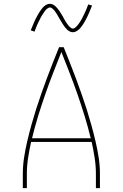

<svg xmlns="http://www.w3.org/2000/svg" viewBox="-20 -981 640 1001"><path d="M99 0V-74Q99 -117 105.5 -159.5Q112 -202 122 -244.5Q132 -287 143.5 -328.5Q155 -370 168 -411Q181 -452 195.5 -493Q210 -534 225 -574.5Q240 -615 256 -655Q272 -695 288 -735H312Q328 -695 344 -655Q360 -615 375 -574.5Q390 -534 404.5 -493Q419 -452 432 -411Q445 -370 456.5 -328.5Q468 -287 478 -244.5Q488 -202 494.5 -159.5Q501 -117 501 -74V0H480V-74Q480 -116 473.5 -158Q467 -200 458 -241H142Q133 -200 126.5 -158Q120 -116 120 -74V0ZM147 -260H453Q439 -318 421.5 -375Q404 -432 384.5 -488Q365 -544 343.5 -599.5Q322 -655 300 -710Q278 -655 256.5 -599.5Q235 -544 215.5 -488Q196 -432 178.5 -375Q161 -318 147 -260ZM360 -813Q351 -813 343.5 -817Q336 -821 330 -826.5Q324 -832 319 -838.5Q314 -845 309.5 -852Q305 -859 300.5 -866.5Q296 -874 292 -881L291 -882Q289 -886 286 -891Q283 -896 280.5 -900.5Q278 -905 275 -909.5Q272 -914 269.5 -918Q267 -922 264 -925.5Q261 -929 257 -933Q253 -937 249 -939.5Q245 -942 240 -942Q236 -942 231.5 -939.5Q227 -937 224 -934.5Q221 -932 218 -928.5Q215 -925 211.5 -920Q208 -915 206.5 -912.5Q205 -910 203 -907Q201 -904 199 -901Q197 -898 195 -894.5Q193 -891 191 -887Q189 -883 187 -878.5Q185 -874 182.5 -869.5Q180 -865 178 -860.5Q176 -856 173.5 -850.5Q171 -845 169 -839.5Q167 -834 164.5 -828Q162 -822 160 -816L140 -823Q145 -834 149 -844Q153 -854 157 -863.5Q161 -873 165 -881Q169 -889 173 -896Q177 -903 180.5 -909.5Q184 -916 188 -921.5Q192 -927 197.5 -934.5Q203 -942 209 -947.5Q215 -953 223 -957Q231 -961 240 -961Q249 -961 256.5 -957Q264 -953 270 -947.5Q276 -942 281 -935.5Q286 -929 291 -922Q296 -915 300 -907.5Q304 -900 309 -893V-892Q311 -888 314 -883Q317 -878 319.5 -873.5Q322 -869 325 -864.5Q328 -860 330.5 -856.5Q333 -853 336 -849Q339 -845 343 -841.5Q347 -838 351 -835Q355 -832 360 -832Q364 -832 368.5 -834.5Q373 -837 376 -840Q379 -843 382 -846.5Q385 -850 388.5 -854.5Q392 -859 393.5 -861.5Q395 -864 397 -867Q399 -870 401 -873Q403 -876 405 -880Q407 -884 409 -887.5Q411 -891 413 -895.5Q415 -900 417.5 -904.5Q420 -909 422 -914Q424 -919 426.5 -924Q429 -929 431 -934.5Q433 -940 435.5 -946Q438 -952 440 -958L460 -952Q455 -940 451 -930Q447 -920 443 -911Q439 -902 435 -893.5Q431 -885 427 -878Q423 -871 419.5 -864.5Q416 -858 412 -852.5Q408 -847 402.5 -839.5Q397 -832 391 -827Q385 -822 377 -817.5Q369 -813 360 -813Z"/></svg>

Font: Zed Sans Thin Extended
Style: Regular
Weight: 100
Width: 7
Designer: Belleve Invis
Foundry: Belleve Invis
Version: Version 1.0.0; ttfautohint (v1.8.4)